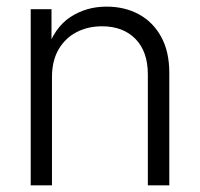

<svg xmlns="http://www.w3.org/2000/svg" viewBox="-20 -557 601 577"><path d="M136.2 -325.2V0H72.3V-529.3H134.8V-404.3H120.6Q143.1 -473.6 190.9 -505.4Q238.8 -537.1 300.3 -537.1Q354.5 -537.1 397 -514.2Q439.5 -491.2 464.1 -446.8Q488.8 -402.3 488.8 -337.9V0H424.3V-333.5Q424.3 -401.9 387.2 -439.9Q350.1 -478 286.6 -478Q244.1 -478 210.2 -460.4Q176.3 -442.9 156.2 -408.7Q136.2 -374.5 136.2 -325.2Z"/></svg>

Font: Inter 24pt Light
Style: Regular
Weight: 300
Designer: Rasmus Andersson
Foundry: rsms
Version: Version 4.001;git-66647c0bb